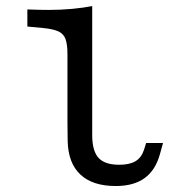

<svg xmlns="http://www.w3.org/2000/svg" viewBox="-20 -602 618 633"><path d="M202.4 -201.6V-423.4Q202.4 -455.2 196.1 -473Q189.8 -490.7 172.3 -498.6Q154.8 -506.5 121.3 -509.7L70.2 -514.5V-570.9Q91 -570.1 107.9 -569.7Q124.8 -569.3 140.9 -569.3Q180.4 -569.3 218.2 -572.8Q256 -576.4 284 -582V-520.5V-571V-201.6ZM361.6 11.3Q285.1 11.3 244.9 -26.7Q204.6 -64.6 203.1 -137.4L202.4 -201.6H284V-153.6Q284.7 -102.9 305.5 -80.8Q326.4 -58.8 373.1 -58.8Q407.3 -58.8 426.8 -70.6Q446.3 -82.4 454.6 -107.7L461.8 -130.6H517.5L507.1 -93.2Q492.4 -40.4 456.5 -14.6Q420.6 11.3 361.6 11.3Z"/></svg>

Font: Playfair 5pt SemiExpanded Light
Style: Regular
Weight: 300
Width: 6
Designer: Claus Eggers Sørensen
Foundry: Claus Eggers Sørensen
Version: Version 2.203